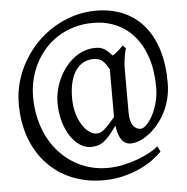

<svg xmlns="http://www.w3.org/2000/svg" viewBox="-56 -706 920 944"><g transform="rotate(-5 403.5 -234.0)"><path d="M495.1 -356.9Q481.4 -384.3 464.8 -399.7Q448.2 -415 418.9 -415Q392.1 -415 369.9 -403.6Q347.7 -392.1 331.5 -369.1Q315.4 -346.2 306.6 -312Q297.9 -277.8 297.9 -231.9Q297.9 -190.4 307.9 -156.5Q317.9 -122.6 333.3 -98.6Q348.6 -74.7 367.2 -61.8Q385.7 -48.8 402.8 -48.8Q412.1 -48.8 420.9 -52Q429.7 -55.2 439.9 -63.5Q450.2 -71.8 463.4 -85.9Q476.6 -100.1 495.1 -122.1ZM772.9 -268.1Q772.9 -225.6 763.4 -188.2Q753.9 -150.9 737.5 -119.6Q721.2 -88.4 700 -63.5Q678.7 -38.6 655.8 -21.2Q632.8 -3.9 609.4 5.4Q585.9 14.6 564.9 14.6Q553.2 14.6 542.5 9.5Q531.7 4.4 522.9 -6.8Q514.2 -18.1 507.8 -35.9Q501.5 -53.7 498 -79.1Q478 -51.3 462.6 -33.2Q447.3 -15.1 432.6 -4.4Q418 6.3 402.8 10.5Q387.7 14.6 368.2 14.6Q343.3 14.6 317.6 -1.2Q292 -17.1 271.5 -46.9Q251 -76.7 237.8 -119.6Q224.6 -162.6 224.6 -216.8Q224.6 -244.6 231.2 -274.4Q237.8 -304.2 250.5 -332Q263.2 -359.9 281.7 -384.8Q300.3 -409.7 323.5 -428.5Q346.7 -447.3 374.5 -458Q402.3 -468.8 434.1 -468.8Q445.3 -468.8 454.6 -467Q463.9 -465.3 472.9 -460.4Q481.9 -455.6 492.2 -446.8Q502.4 -438 515.1 -423.8Q527.8 -431.6 541 -442.6Q554.2 -453.6 567.9 -468.8L583 -454.1Q578.6 -439.9 575.7 -423.8Q572.8 -409.7 570.6 -391.6Q568.4 -373.5 568.4 -353V-139.2Q568.4 -95.2 583 -74.2Q597.7 -53.2 621.1 -53.2Q633.3 -53.2 649.4 -68.6Q665.5 -84 679.9 -110.6Q694.3 -137.2 704.3 -173.1Q714.4 -209 714.4 -250Q714.4 -332 693.4 -396Q672.4 -460 635 -503.4Q597.7 -546.9 545.9 -569.6Q494.1 -592.3 432.1 -592.3Q382.3 -592.3 338.9 -579.6Q295.4 -566.9 259.3 -544.2Q223.1 -521.5 195.1 -490.2Q167 -459 147.5 -421.6Q127.9 -384.3 117.7 -342Q107.4 -299.8 107.4 -255.9Q107.4 -196.8 119.9 -145.8Q132.3 -94.7 154.5 -52.5Q176.8 -10.3 207.8 22.7Q238.8 55.7 275.9 78.4Q313 101.1 355 112.8Q397 124.5 440.9 124.5Q481.9 124.5 521.2 116Q560.5 107.4 594.2 94.7Q627.9 82 654.1 67.4Q680.2 52.7 694.8 40L708 66.9Q690.4 85.4 662.4 106Q634.3 126.5 597.4 143.6Q560.5 160.6 515.1 171.9Q469.7 183.1 417 183.1Q333 183.1 262.7 154.3Q192.4 125.5 141.6 72Q90.8 18.6 62.5 -57.4Q34.2 -133.3 34.2 -227.1Q34.2 -282.2 49.1 -335.2Q64 -388.2 91.3 -435.3Q118.7 -482.4 156.7 -522Q194.8 -561.5 241.2 -590.1Q287.6 -618.7 340.8 -634.8Q394 -650.9 451.2 -650.9Q523.9 -650.9 583.3 -626.2Q642.6 -601.6 684.8 -553.2Q727.1 -504.9 750 -433.3Q772.9 -361.8 772.9 -268.1Z"/></g></svg>

Font: Noto Serif Devanagari
Style: Bold
Weight: 700
Designer: Monotype Design Team
Foundry: Monotype Imaging Inc.
Version: Version 1.01